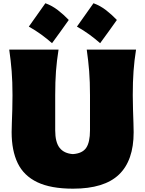

<svg xmlns="http://www.w3.org/2000/svg" viewBox="-20 -1139 890 1177"><path d="M427.7 17.6Q291.5 17.6 208.7 -22Q126 -61.5 88.6 -138.7Q51.3 -215.8 51.3 -329.1Q51.3 -350.6 52.7 -387.2Q54.2 -423.8 55.4 -468Q56.6 -512.2 56.6 -555.2Q56.6 -638.2 51.5 -702.6Q46.4 -767.1 36.6 -835H338.9Q328.1 -767.1 323.2 -702.6Q318.4 -638.2 318.4 -555.2V-340.3Q318.4 -267.1 345.5 -232.7Q372.6 -198.2 426.8 -194.3Q484.4 -198.2 508.1 -232.4Q531.7 -266.6 531.7 -340.3V-555.2Q531.7 -638.2 526.6 -702.6Q521.5 -767.1 511.7 -835H814Q803.2 -767.1 798.6 -702.6Q793.9 -638.2 793.9 -555.2Q793.9 -512.2 795.4 -467Q796.9 -421.9 798.1 -384.8Q799.3 -347.7 799.3 -328.1Q799.3 -154.8 709 -68.6Q618.7 17.6 427.7 17.6ZM553.1 -1119.2Q594.5 -1104.2 630.5 -1076.3Q666.4 -1048.3 696.5 -1016.6Q671.8 -981.7 646.3 -946.3Q620.8 -910.8 593.9 -874.3Q562.8 -901.7 527.9 -927.2Q493 -952.7 451.6 -975.8Q504.8 -1049.4 553.1 -1119.2ZM258.2 -1119.2Q299.6 -1104.2 335.5 -1076.3Q371.5 -1048.3 401.6 -1016.6Q376.9 -981.7 351.4 -946.3Q325.9 -910.8 299 -874.3Q267.9 -901.7 233 -927.2Q198 -952.7 156.7 -975.8Q209.9 -1049.4 258.2 -1119.2Z"/></svg>

Font: Pinar DS1 Black
Style: Regular
Weight: 900
Designer: Amin Abedi
Version: Version 3.000